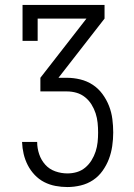

<svg xmlns="http://www.w3.org/2000/svg" viewBox="-20 -755 540 775"><path d="M252 0Q228 0 204 -4.5Q180 -9 158.5 -20Q137 -31 120 -49Q103 -67 92 -88.5Q81 -110 75.5 -133.5Q70 -157 69 -182H130Q130 -157 138 -133Q146 -109 162.5 -90.5Q179 -72 203 -63.5Q227 -55 252 -55Q272 -55 290.5 -60.5Q309 -66 324 -78.5Q339 -91 349.5 -108Q360 -125 366 -143.5Q372 -162 374 -181Q376 -200 376 -220Q376 -240 374 -259.5Q372 -279 366 -297.5Q360 -316 349.5 -333Q339 -350 323.5 -362.5Q308 -375 289 -380.5Q270 -386 250 -386H143V-441L329 -680H132V-590H71V-735H402V-680L216 -441H250Q277 -441 304 -434.5Q331 -428 354 -413Q377 -398 393.5 -375.5Q410 -353 420 -327.5Q430 -302 433.5 -274.5Q437 -247 437 -220Q437 -193 433 -165.5Q429 -138 419.5 -113Q410 -88 394 -65.5Q378 -43 355.5 -28Q333 -13 306 -6.5Q279 0 252 0Z"/></svg>

Font: Iosevka Curly Slab Light
Style: Regular
Weight: 300
Monospace: yes
Designer: Belleve Invis
Foundry: Belleve Invis
Version: Version 22.1.2; ttfautohint (v1.8.4)